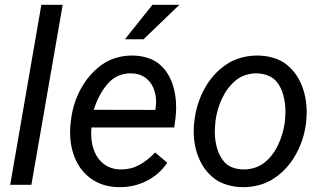

<svg xmlns="http://www.w3.org/2000/svg" viewBox="-20 -770 1343 800"><path d="M241.2 -750 110.8 0H22.5L152.3 -750Z M500.5 -606.4 615.2 -750H727.5L578.1 -606.4ZM676.8 -91.8Q643.1 -42.5 591.6 -16.4Q540 9.8 479.5 9.8Q413.1 9.8 366.2 -21Q319.3 -51.8 295.7 -103.5Q272 -155.3 272 -218.8Q272 -226.6 272.9 -244.1L275.9 -270Q283.7 -339.4 317.4 -400.9Q351.1 -462.4 405.3 -501Q431.2 -519.5 463.6 -529.1Q496.1 -538.6 529.8 -538.6Q565.4 -538.6 596.7 -528.3Q627.9 -518.1 648.9 -498.5Q681.6 -468.3 697.8 -422.9Q713.9 -377.4 713.9 -323.2Q713.9 -303.7 711.4 -279.3L706.1 -238.8H361.3Q359.9 -225.6 359.9 -212.4Q359.9 -172.4 373.5 -138.7Q387.2 -105 415.5 -84.5Q443.8 -64 485.8 -64Q525.9 -64 560.5 -82.8Q595.2 -101.6 626.5 -134.8ZM370.6 -312.5 627 -312 628.4 -319.8Q630.4 -336.4 630.4 -345.2Q630.4 -377.4 618.7 -404.5Q606.9 -431.6 583.3 -448Q559.6 -464.4 524.9 -464.4Q466.3 -464.4 428.7 -420.9Q391.1 -377.4 370.6 -312.5Z M790 -266.6Q798.8 -340.8 833.3 -402.6Q867.7 -464.4 923.8 -502Q950.7 -520 983.9 -529.3Q1017.1 -538.6 1051.3 -538.6Q1088.4 -538.6 1121.3 -528.3Q1154.3 -518.1 1177.7 -498Q1217.3 -464.8 1237.5 -413.8Q1257.8 -362.8 1257.8 -303.2Q1257.8 -286.6 1256.3 -270.5L1255.4 -259.3Q1246.6 -186.5 1211.9 -125Q1177.2 -63.5 1121.1 -26.4Q1094.2 -8.3 1061.3 0.7Q1028.3 9.8 993.7 9.8Q957 9.8 924.1 -0.5Q891.1 -10.7 867.7 -30.3Q828.1 -63 807.6 -113.5Q787.1 -164.1 787.1 -223.6Q787.1 -239.3 788.6 -255.4ZM877 -254.9Q875 -233.4 875 -221.7Q875 -184.6 884.5 -151.9Q894 -119.1 914.1 -95.7Q927.2 -80.1 949 -72Q970.7 -64 995.6 -64Q1019 -64 1041.5 -71Q1064 -78.1 1081.5 -92.3Q1116.7 -120.1 1138.2 -165Q1159.7 -210 1166.5 -259.3L1167.5 -270.5Q1169.4 -292 1169.4 -303.7Q1169.4 -340.8 1160.2 -374.5Q1150.9 -408.2 1130.9 -431.6Q1117.2 -447.3 1095 -455.8Q1072.8 -464.4 1047.9 -464.4Q1024.4 -464.4 1002.2 -457Q980 -449.7 962.9 -435.5Q927.7 -406.7 906 -361.3Q884.3 -315.9 877.9 -266.6Z"/></svg>

Font: Mardoto
Style: Italic
Weight: 400
Italic angle: -12°
Designer: Christian Robertson, Vahan Hovhannisyan
Foundry: Google
Version: Version 1.000